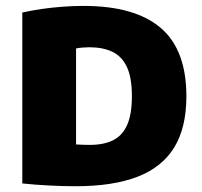

<svg xmlns="http://www.w3.org/2000/svg" viewBox="-20 -623 683 650"><path d="M236 7.5Q193.5 7.5 145.5 5Q97.5 2.5 55.5 -2V-580.5Q86 -587.5 120.5 -592.5Q155 -597.5 191 -600.2Q227 -603 262.5 -603Q436.5 -603 523.8 -528.8Q611 -454.5 611 -297Q611 -191 569.8 -123.8Q528.5 -56.5 445.2 -24.5Q362 7.5 236 7.5ZM284.5 -132.5Q330.5 -132.5 362 -147.8Q393.5 -163 410 -199Q426.5 -235 426.5 -297.5Q426.5 -360.5 409.5 -396.5Q392.5 -432.5 360.2 -447.8Q328 -463 282.5 -463Q271.5 -463 259.5 -462Q247.5 -461 237.5 -459V-134Q252 -133 263.5 -132.8Q275 -132.5 284.5 -132.5Z"/></svg>

Font: Encode Sans SC SemiCondensed ExtraBold
Style: Regular
Weight: 800
Width: 4
Designer: Multiple Designers
Foundry: Impallari Type
Version: Version 3.002